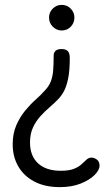

<svg xmlns="http://www.w3.org/2000/svg" viewBox="-20 -761 451 787"><path d="M225 6Q163 6 119.5 -17.5Q76 -41 54 -80.5Q32 -120 32 -169Q32 -214 47 -248Q62 -282 83.5 -308Q105 -334 126.5 -353Q148 -372 161 -387Q180 -406 188 -426.5Q196 -447 198 -473Q200 -499 200 -534Q200 -545 207.5 -552.5Q215 -560 233 -560Q249 -560 257.5 -552Q266 -544 266 -523Q266 -470 259 -437.5Q252 -405 241.5 -386Q231 -367 218 -354Q203 -338 183.5 -321.5Q164 -305 145.5 -284.5Q127 -264 115 -238Q103 -212 103 -177Q103 -122 136 -91.5Q169 -61 229 -61Q263 -61 283 -69Q303 -77 314.5 -88Q326 -99 335 -107Q344 -115 355 -115Q366 -115 377 -107Q388 -99 388 -82Q388 -64 367.5 -43.5Q347 -23 310.5 -8.5Q274 6 225 6ZM233 -636Q212 -636 196.5 -651.5Q181 -667 181 -689Q181 -710 196 -725.5Q211 -741 233 -741Q255 -741 270 -725.5Q285 -710 285 -689Q285 -667 270 -651.5Q255 -636 233 -636Z"/></svg>

Font: Dosis Medium
Style: Regular
Weight: 500
Designer: EdgarTolentino, PabloImpallari, IginoMarini
Foundry: EdgarTolentino, PabloImpallari, IginoMarini
Version: Version 3.001; ttfautohint (v1.8.2)